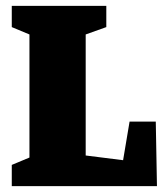

<svg xmlns="http://www.w3.org/2000/svg" viewBox="-20 -632 563 652"><path d="M20 -72 80 -97V-515L20 -540V-612H341V-540L271 -515V-104L398 -88L420 -219H509L513 0H20Z"/></svg>

Font: Grenze Black
Style: Regular
Weight: 900
Designer: Renata Polastri
Foundry: Omnibus-Type
Version: Version 1.002; ttfautohint (v1.8)